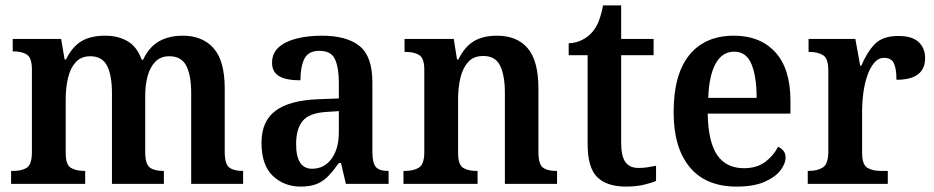

<svg xmlns="http://www.w3.org/2000/svg" viewBox="-20 -680 3455 710"><path d="M21 0V-48H30Q61 -48 79.5 -60Q98 -72 98 -118V-423Q98 -466 79.5 -478Q61 -490 30 -490H27V-536H206L219 -460H224Q247 -507 281 -527.5Q315 -548 369 -548Q417 -548 452 -527.5Q487 -507 504 -459H509Q532 -507 568.5 -527.5Q605 -548 656 -548Q729 -548 770 -501.5Q811 -455 811 -353V-119Q811 -73 828 -60.5Q845 -48 876 -48H879V0H687V-336Q687 -401 669 -436.5Q651 -472 606 -472Q574 -472 554.5 -452Q535 -432 526 -399Q517 -366 517 -327V-119Q517 -73 534 -60.5Q551 -48 582 -48H586V0H394V-336Q394 -401 376 -436.5Q358 -472 314 -472Q280 -472 260 -450Q240 -428 231.5 -392Q223 -356 223 -314V-114Q223 -71 242 -59.5Q261 -48 292 -48H295V0Z M1092 10Q1031 10 989 -29.5Q947 -69 947 -152Q947 -232 999 -270.5Q1051 -309 1156 -313L1233 -316V-374Q1233 -429 1219 -460.5Q1205 -492 1161 -492Q1120 -492 1105.5 -462.5Q1091 -433 1091 -383Q1038 -383 1012 -398.5Q986 -414 986 -448Q986 -483 1010.5 -505Q1035 -527 1077 -537.5Q1119 -548 1170 -548Q1263 -548 1310 -509.5Q1357 -471 1357 -376V-119Q1357 -78 1369.5 -63Q1382 -48 1414 -48H1417V0H1259L1241 -77H1233Q1213 -49 1194.5 -29.5Q1176 -10 1152 0Q1128 10 1092 10ZM1134 -56Q1179 -56 1206 -93Q1233 -130 1233 -191V-269L1186 -266Q1123 -262 1099 -232.5Q1075 -203 1075 -147Q1075 -56 1134 -56Z M1472 0V-48H1478Q1509 -48 1529 -60Q1549 -72 1549 -118V-422Q1549 -465 1530 -476.5Q1511 -488 1481 -488H1476V-536H1658L1670 -460H1675Q1698 -507 1732 -527.5Q1766 -548 1818 -548Q1892 -548 1931.5 -501.5Q1971 -455 1971 -353V-119Q1971 -73 1987.5 -60.5Q2004 -48 2035 -48H2040V0H1847V-336Q1847 -401 1829.5 -437Q1812 -473 1767 -473Q1731 -473 1711 -450.5Q1691 -428 1682.5 -392Q1674 -356 1674 -314V-114Q1674 -71 1692.5 -59.5Q1711 -48 1741 -48H1746V0Z M2295 10Q2224 10 2188.5 -25Q2153 -60 2153 -147V-476H2083V-520Q2110 -521 2132 -532Q2154 -543 2168 -559Q2183 -575 2193 -599Q2203 -623 2210 -660H2277V-536H2397V-476H2277V-152Q2277 -103 2292.5 -81Q2308 -59 2341 -59Q2359 -59 2375 -61.5Q2391 -64 2406 -67V-11Q2391 -4 2361.5 3Q2332 10 2295 10Z M2704 10Q2590 10 2530.5 -62Q2471 -134 2471 -265Q2471 -405 2529 -476.5Q2587 -548 2694 -548Q2791 -548 2847 -487Q2903 -426 2903 -307V-260H2597Q2599 -154 2632.5 -106Q2666 -58 2731 -58Q2779 -58 2810 -81.5Q2841 -105 2857 -137Q2868 -133 2876.5 -123Q2885 -113 2885 -98Q2885 -75 2866 -50Q2847 -25 2807 -7.5Q2767 10 2704 10ZM2778 -318Q2778 -396 2759 -442.5Q2740 -489 2695 -489Q2651 -489 2626.5 -445Q2602 -401 2599 -318Z M2967 0V-48H2971Q3002 -48 3022.5 -60.5Q3043 -73 3043 -120V-420Q3043 -464 3023.5 -476Q3004 -488 2974 -488H2970V-536H3143L3161 -437H3165Q3186 -487 3215 -517Q3244 -547 3302 -547Q3353 -547 3377 -524.5Q3401 -502 3401 -465Q3401 -385 3295 -385Q3295 -426 3285.5 -446Q3276 -466 3249 -466Q3228 -466 3212.5 -447.5Q3197 -429 3187 -399.5Q3177 -370 3172.5 -336.5Q3168 -303 3168 -273V-115Q3168 -71 3187.5 -59.5Q3207 -48 3236 -48H3263V0Z"/></svg>

Font: Noto Serif Myanmar SemiCondensed SemiBold
Style: Regular
Weight: 600
Width: 4
Designer: Ben Mitchell and the Monotype Design Team
Foundry: Monotype Imaging Inc.
Version: Version 2.106; ttfautohint (v1.8.4.7-5d5b)